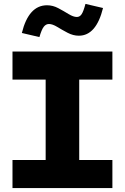

<svg xmlns="http://www.w3.org/2000/svg" viewBox="-20 -964 640 984"><path d="M44 0V-144H214V-556H44V-700H556V-556H386V-144H556V0ZM182 -774 92 -795Q127 -937 221 -937Q251 -937 279 -922Q307 -907 331.5 -892Q356 -877 374 -877Q389 -877 398.5 -891.5Q408 -906 418 -944L508 -923Q473 -781 384 -781Q355 -781 326.5 -796Q298 -811 273.5 -826Q249 -841 231 -841Q215 -841 204 -826.5Q193 -812 182 -774Z"/></svg>

Font: Red Hat Mono
Style: Bold
Weight: 700
Monospace: yes
Designer: Pentagram, MCKL
Foundry: Pentagram, MCKL
Version: Version 1.023; ttfautohint (v1.8.3)